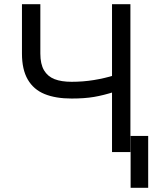

<svg xmlns="http://www.w3.org/2000/svg" viewBox="-20 -727 728 918"><path d="M172.9 -707V-470.7Q172.9 -420.9 190.4 -391.1Q208 -361.3 240.7 -348.6Q273.4 -335.9 322.3 -335.9Q377 -335.9 428.2 -344.2Q479.5 -352.5 527.3 -367.2V-288.1Q475.6 -271.5 430.2 -263.7Q384.8 -255.9 322.3 -255.9Q246.1 -255.9 193.4 -277.3Q140.6 -298.8 112.8 -346.7Q85 -394.5 85 -470.7V-707ZM603.5 -707V0H515.6V-707ZM688.5 170.9H604.5V-77.1H688.5Z"/></svg>

Font: Pretendard JP Variable
Style: Regular
Weight: 400
Designer: Base glyphs from Inter by Rasmus Andersson; Hangul glyphs from Noto Sans CJK(Source Han Sans) by Jang Soo-young and Kang
Foundry: Kil Hyung-jin
Version: Version 1.307;Glyphs 3.2 (3192)